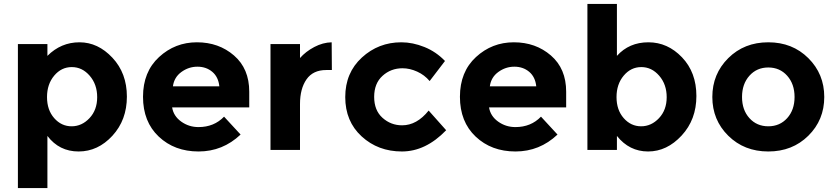

<svg xmlns="http://www.w3.org/2000/svg" viewBox="-20 -762 4250 976"><path d="M221 -71V194H71V-538H221V-478Q290 -547 384 -547Q478 -547 551.5 -468.5Q625 -390 625 -271Q625 -152 551.5 -72Q478 8 379.5 8Q281 8 221 -71ZM219 -268.5Q219 -203 255.5 -161.5Q292 -120 344 -120Q396 -120 435 -161.5Q474 -203 474 -268Q474 -333 436 -377Q398 -421 345 -421Q292 -421 255.5 -377.5Q219 -334 219 -268.5Z M1203 -78Q1112 8 989.5 8Q867 8 787 -67.5Q707 -143 707 -270Q707 -397 788.5 -472Q870 -547 981 -547Q1092 -547 1169.5 -480Q1247 -413 1247 -296V-216H855Q862 -172 901 -144Q940 -116 989 -116Q1068 -116 1119 -169ZM859 -323H1095Q1090 -371 1059 -397Q1028 -423 983.5 -423Q939 -423 902 -396Q865 -369 859 -323Z M1638 -406Q1571 -406 1538 -358.5Q1505 -311 1505 -233V0H1355V-538H1505V-467Q1534 -500 1577.5 -523Q1621 -546 1666 -547L1667 -406Z M2024 -125Q2099 -125 2159 -200L2248 -100Q2144 8 2023 8Q1902 8 1818.5 -68.5Q1735 -145 1735 -268.5Q1735 -392 1819.5 -469.5Q1904 -547 2020 -547Q2078 -547 2137.5 -523Q2197 -499 2242 -452L2164 -350Q2138 -381 2100.5 -398Q2063 -415 2026 -415Q1967 -415 1924.5 -376.5Q1882 -338 1882 -269.5Q1882 -201 1924.5 -163Q1967 -125 2024 -125Z M2814 -78Q2723 8 2600.5 8Q2478 8 2398 -67.5Q2318 -143 2318 -270Q2318 -397 2399.5 -472Q2481 -547 2592 -547Q2703 -547 2780.5 -480Q2858 -413 2858 -296V-216H2466Q2473 -172 2512 -144Q2551 -116 2600 -116Q2679 -116 2730 -169ZM2470 -323H2706Q2701 -371 2670 -397Q2639 -423 2594.5 -423Q2550 -423 2513 -396Q2476 -369 2470 -323Z M3116 -71V0H2966V-742H3116V-478Q3178 -547 3276 -547Q3374 -547 3447 -470.5Q3520 -394 3520 -274Q3520 -154 3445 -73Q3370 8 3274.5 8Q3179 8 3116 -71ZM3114 -268.5Q3114 -203 3150.5 -161.5Q3187 -120 3239 -120Q3291 -120 3330 -161.5Q3369 -203 3369 -268Q3369 -333 3331 -377Q3293 -421 3240 -421Q3187 -421 3150.5 -377.5Q3114 -334 3114 -268.5Z M3752 -269Q3752 -203 3789.5 -161.5Q3827 -120 3885.5 -120Q3944 -120 3981.5 -161.5Q4019 -203 4019 -269Q4019 -335 3981.5 -377Q3944 -419 3885.5 -419Q3827 -419 3789.5 -377Q3752 -335 3752 -269ZM4170 -269Q4170 -152 4089 -72Q4008 8 3885.5 8Q3763 8 3682 -72Q3601 -152 3601 -269Q3601 -386 3682 -466.5Q3763 -547 3885.5 -547Q4008 -547 4089 -466.5Q4170 -386 4170 -269Z"/></svg>

Font: Montreal
Style: Bold
Weight: 700
Designer: Julieta Ulanovsky, usr_local_share
Foundry: Julieta Ulanovsky, usr_local_share
Version: Version 2.001